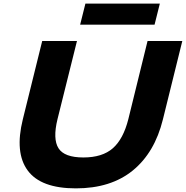

<svg xmlns="http://www.w3.org/2000/svg" viewBox="-20 -1038 1034 1068"><path d="M994.1 -810.1 886.2 -374Q840.8 -189.5 718.8 -89.8Q596.7 9.8 401.9 9.8Q207.5 9.8 134.3 -89.4Q61 -188.5 106.9 -374L214.8 -810.1H408.2L299.8 -375Q272.9 -264.6 305.4 -213.4Q337.9 -162.1 443.8 -162.1Q549.3 -162.1 607.7 -213.4Q666 -264.6 693.8 -375L800.8 -810.1ZM869.1 -1018.1 839.8 -900.9H425.8L455.1 -1018.1Z"/></svg>

Font: Sinkin Sans 800 Black Italic
Style: Regular
Weight: 900
Italic angle: -112°
Designer: Keith Bates
Foundry: K-Type
Version: Sinkin Sans (version 1.0)  by Keith Bates   •   © 2014   www